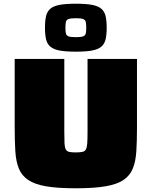

<svg xmlns="http://www.w3.org/2000/svg" viewBox="-20 -1005 816 1033"><path d="M388 8Q290 8 228.5 -2.5Q167 -13 132 -36.5Q97 -60 81.5 -98Q66 -136 62.5 -191Q59 -246 59 -320V-688H326V-298Q326 -258 327 -235.5Q328 -213 333.5 -202Q339 -191 351.5 -188Q364 -185 387 -185Q411 -185 424 -188Q437 -191 442.5 -202Q448 -213 449.5 -235.5Q451 -258 451 -298V-688H717V-320Q717 -246 713.5 -191Q710 -136 694.5 -98Q679 -60 644 -36.5Q609 -13 547 -2.5Q485 8 388 8ZM388 -727Q334 -727 301.5 -733Q269 -739 251.5 -753.5Q234 -768 228 -793Q222 -818 222 -856Q222 -894 228 -919Q234 -944 251.5 -958.5Q269 -973 301.5 -979Q334 -985 388 -985Q442 -985 474.5 -979Q507 -973 524.5 -958.5Q542 -944 548 -919Q554 -894 554 -856Q554 -818 548 -793Q542 -768 524.5 -753.5Q507 -739 474.5 -733Q442 -727 388 -727ZM388 -805Q416 -805 427.5 -809.5Q439 -814 441.5 -825Q444 -836 444 -856Q444 -876 441.5 -887Q439 -898 427.5 -902.5Q416 -907 388 -907Q360 -907 348.5 -902.5Q337 -898 334.5 -887Q332 -876 332 -856Q332 -836 334.5 -825Q337 -814 348.5 -809.5Q360 -805 388 -805Z"/></svg>

Font: Saira Expanded Black
Style: Regular
Weight: 900
Width: 7
Designer: Hector Gatti with collaboration of the Omnibus-Type team
Foundry: Omnibus-Type
Version: Version 1.101